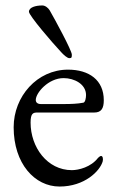

<svg xmlns="http://www.w3.org/2000/svg" viewBox="-20 -669 430 703"><path d="M204 -478C212 -469 226 -456 234 -456C243 -456 243 -460 243 -469C243 -484 181 -598 162 -631C156 -641 145 -649 135 -649C110 -649 86 -642 86 -626C86 -612 173 -511 204 -478ZM213 -383C252 -383 295 -361 295 -321C295 -310 292 -294 285 -293C264 -289 241 -288 212 -288H130C116 -288 111 -295 111 -303C111 -329 157 -383 213 -383ZM229 -414C116 -414 30 -316 30 -203C30 -70 107 14 198 14C290 14 346 -43 356 -78C358 -86 357 -98 350 -98C347 -98 342 -94 339 -91C313 -57 268 -46 243 -46C153 -46 92 -130 92 -220C92 -254 101 -257 117 -257H325C351 -257 360 -272 360 -302C360 -376 306 -414 229 -414Z"/></svg>

Font: EB Garamond 12
Style: Regular
Weight: 400
Version: Version 0.016+